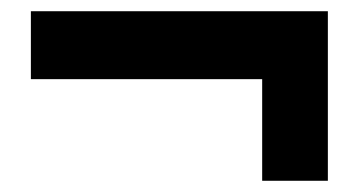

<svg xmlns="http://www.w3.org/2000/svg" viewBox="-20 -488 640 342"><path d="M564 -468V-166H447V-347H35V-468Z"/></svg>

Font: Chivo
Style: Bold
Weight: 700
Designer: Hector Gatti
Foundry: Omnibus-Type
Version: Version 1.007;PS 001.007;hotconv 1.0.88;makeotf.lib2.5.64775